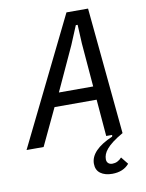

<svg xmlns="http://www.w3.org/2000/svg" viewBox="-130 -766 793 1042"><g transform="rotate(-10 266.0 -245.0)"><path d="M310 -698H429L496 0Q461 20 439 37Q417 54 404.5 69Q392 84 387 97.5Q382 111 382 124Q382 138 390.5 146Q399 154 413 154Q443 154 465 129L497 169Q464 208 403 208Q363 208 338.5 190Q314 172 314 137Q314 62 437 9L439 0H406L389 -203H157L61 0H-33ZM363 -518 358 -621H348L305 -518L194 -277H383Z"/></g></svg>

Font: IBM Plex Sans Condensed Text
Style: Italic
Weight: 450
Width: 3
Italic angle: -11°
Designer: Mike Abbink, Paul van der Laan, Pieter van Rosmalen
Foundry: Bold Monday
Version: Version 1.1